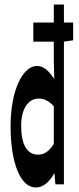

<svg xmlns="http://www.w3.org/2000/svg" viewBox="-20 -819 350 853"><path d="M139 14C172 14 200 -11 221 -49H222L226 0H264V-634L305 -640V-719H264V-799H219V-719H128V-634H219V-552L221 -468C197 -503 176 -526 144 -526C82 -526 27 -419 27 -258C27 -95 71 14 139 14ZM74 -260C74 -340 108 -381 152 -381C175 -381 196 -372 219 -347V-180C196 -143 174 -132 149 -132C101 -132 74 -175 74 -260Z"/></svg>

Font: 寒蝉无机体 CompactMedium
Style: Regular
Weight: 500
Width: 3
Designer: ChillTanhei {Warren2060}; 
Source Han Sans {Ryoko NISHIZUKA 西塚涼子 (kana, bopomofo & ideographs); Paul D. Hunt (Latin, Gre
Foundry: ChillType&Adobe
Version: Version 1.000;Glyphs 3.1.1 (3135)